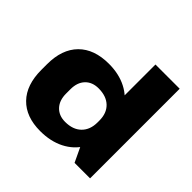

<svg xmlns="http://www.w3.org/2000/svg" viewBox="-183 -925 1121 1121"><g transform="rotate(45 377.5 -364.5)"><path d="M292 11Q174 11 109 -56Q44 -123 44 -247V-293Q44 -417 110.5 -484Q177 -551 298 -551Q381 -551 443.5 -519Q506 -487 540.5 -428Q575 -369 575 -288V-254Q575 -173 540 -113.5Q505 -54 441 -21.5Q377 11 292 11ZM357 -130Q421 -130 457 -165.5Q493 -201 493 -262V-277Q493 -338 457 -372.5Q421 -407 357 -407Q305 -407 274.5 -375Q244 -343 244 -287V-251Q244 -195 274.5 -162.5Q305 -130 357 -130ZM493 -152V-740H693V0H565Z"/></g></svg>

Font: Pathway Extreme 28pt ExtraBold
Style: Regular
Weight: 800
Designer: Eduardo Rodriguez Tunni
Foundry: Eduardo Rodriguez Tunni
Version: Version 1.001;gftools[0.9.26]